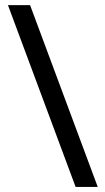

<svg xmlns="http://www.w3.org/2000/svg" viewBox="-20 -734 413 754"><path d="M98.1 -713.9 363.8 0H276.9L11.2 -713.9Z"/></svg>

Font: Droid Sans
Style: Regular
Weight: 400
Foundry: Ascender Corporation
Version: Version 1.00 build 114